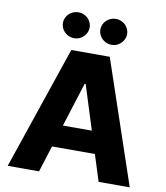

<svg xmlns="http://www.w3.org/2000/svg" viewBox="-98 -1005 938 1085"><g transform="rotate(10 371.0 -462.0)"><path d="M20.5 0 260.7 -707H481.4L720.7 0H542L494.1 -151.4H248L200.2 0ZM454.1 -278.3 374 -532.2H368.2L288.1 -278.3ZM187.5 -849.6Q187.5 -869.6 197.8 -886.7Q208 -903.8 225.8 -913.8Q243.7 -923.8 264.6 -923.8Q285.2 -923.8 302.7 -913.8Q320.3 -903.8 330.6 -886.7Q340.8 -869.6 340.8 -849.6Q340.8 -830.1 330.6 -813Q320.3 -795.9 302.7 -785.6Q285.2 -775.4 264.6 -775.4Q243.7 -775.4 225.8 -785.6Q208 -795.9 197.8 -813Q187.5 -830.1 187.5 -849.6ZM402.3 -849.6Q402.3 -869.6 412.6 -886.7Q422.9 -903.8 440.7 -913.8Q458.5 -923.8 479.5 -923.8Q500 -923.8 517.6 -913.8Q535.2 -903.8 545.4 -886.7Q555.7 -869.6 555.7 -849.6Q555.7 -830.1 545.4 -813Q535.2 -795.9 517.6 -785.6Q500 -775.4 479.5 -775.4Q458.5 -775.4 440.7 -785.6Q422.9 -795.9 412.6 -813Q402.3 -830.1 402.3 -849.6Z"/></g></svg>

Font: Pretendard ExtraBold
Style: Regular
Weight: 800
Designer: Base glyphs from Inter by Rasmus Andersson; Hangeul glyphs from Noto Sans CJK(Source Han Sans) by Jang Soo-young and Kan
Foundry: Kil Hyung-jin
Version: Version 1.309